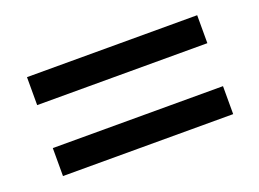

<svg xmlns="http://www.w3.org/2000/svg" viewBox="-57 -580 714 529"><g transform="rotate(-20 300.0 -316.0)"><path d="M52 -379V-461H551V-379ZM52 -171V-253H551V-171Z"/></g></svg>

Font: Inconsolata Expanded SemiBold
Style: Regular
Weight: 600
Width: 7
Monospace: yes
Designer: Raph Levien, Cyreal, Brenton Simpson
Foundry: Raph Levien, Cyreal, Google
Version: Version 3.001; ttfautohint (v1.8.2.53-6de2)